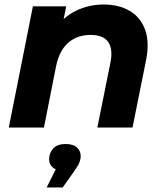

<svg xmlns="http://www.w3.org/2000/svg" viewBox="-20 -566 731 852"><path d="M439 -546Q508 -546 556 -517.5Q604 -489 624 -434Q644 -379 628 -298L568 0H412L470 -288Q482 -347 460.5 -379Q439 -411 382 -411Q323 -411 283.5 -377Q244 -343 229 -273L175 0H19L126 -538H274L243 -386L221 -432Q260 -491 317.5 -518.5Q375 -546 439 -546ZM187 266 251 138 261 191Q230 191 214 177Q198 163 198 141Q198 112 216.5 92.5Q235 73 271 73Q305 73 321.5 88.5Q338 104 338 126Q338 142 331.5 157Q325 172 307 197L258 266Z"/></svg>

Font: Montserrat Thin
Style: Bold Italic
Weight: 700
Italic angle: -11.3°
Version: Version 9.000